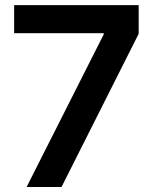

<svg xmlns="http://www.w3.org/2000/svg" viewBox="-20 -748 611 768"><path d="M86.4 0 395 -610.8V-615.2H36.6V-727.5H534.7V-612.8L226.1 0Z"/></svg>

Font: V-Inter
Style: SemiBold-600
Weight: 600
Designer: Rasmus Andersson
Foundry: rsms
Version: Version 4.000;git-4146feb